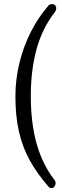

<svg xmlns="http://www.w3.org/2000/svg" viewBox="-20 -768 311 960"><path d="M252 165Q248 171 239 172Q230 173 224 167Q166 101 129 34Q92 -33 74.5 -111Q57 -189 57 -287Q57 -370 77 -452.5Q97 -535 134.5 -609Q172 -683 224 -742Q229 -747 239 -747.5Q249 -748 255 -742Q262 -735 261 -725Q260 -715 254 -707Q192 -628 163 -523Q134 -418 134 -287Q134 -153 163.5 -48.5Q193 56 254 134Q258 139 258 148Q258 157 252 165Z"/></svg>

Font: Junicode Two Beta Condensed Medium
Style: Regular
Weight: 500
Width: 3
Designer: Peter S. Baker
Foundry: Briery Creek Software
Version: Version 1.053; ttfautohint (v1.8.4)